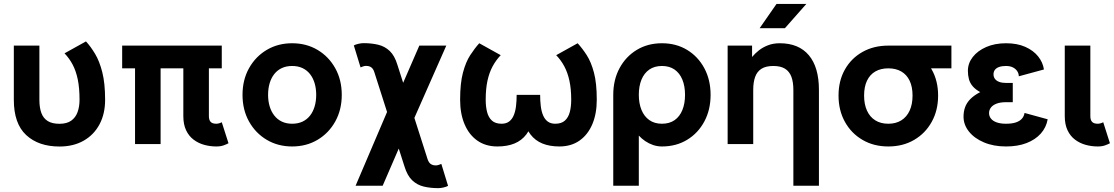

<svg xmlns="http://www.w3.org/2000/svg" viewBox="-20 -743 5746 990"><path d="M183.1 -507.8H51.3V-228.3Q51.3 -105.7 115 -46.6Q178.7 12.5 286.6 12.5Q358.6 12.5 411.5 -17.7Q464.4 -47.9 493.2 -102.1Q522 -156.2 522 -228.3Q522 -313.7 507.4 -370.7Q492.9 -427.7 470.3 -465.3Q447.8 -502.9 423.3 -529.5L312.7 -468Q337.4 -442.4 354.6 -409.9Q371.8 -377.4 381 -333.4Q390.1 -289.3 390.1 -228.3Q390.1 -193.1 380 -165Q369.9 -137 347.2 -120.8Q324.5 -104.7 286.6 -104.7Q248.8 -104.7 226.1 -118.9Q203.4 -133.1 193.2 -160.6Q183.1 -188.2 183.1 -228.3Z M676.3 -454.1V0H808.1V-454.1ZM1057.1 -454.6H925.3V-144.5Q925.3 -101.6 939.5 -71.5Q953.6 -41.5 978 -23.1Q1002.4 -4.6 1032.8 3.8Q1063.2 12.2 1095.7 12.2Q1117.7 12.2 1133.7 6.3Q1149.7 0.5 1158.2 -4.4L1123.5 -112.8Q1118.9 -109.9 1110.5 -107.4Q1102.1 -105 1095.7 -105Q1085.7 -105 1078.2 -107.3Q1070.8 -109.6 1066.2 -114.6Q1061.5 -119.6 1059.3 -127.1Q1057.1 -134.5 1057.1 -144.5ZM1123.5 -390.6V-507.8H609.9V-390.6Z M1362.3 -253.9Q1362.3 -286.6 1370.4 -313.8Q1378.4 -341.1 1394.2 -361.1Q1409.9 -381.1 1433.1 -392Q1456.3 -402.8 1486.3 -402.8Q1516.4 -402.8 1539.6 -392Q1562.7 -381.1 1578.5 -361.1Q1594.2 -341.1 1602.3 -313.8Q1610.4 -286.6 1610.4 -253.9Q1610.4 -221.4 1602.3 -194.1Q1594.2 -166.7 1578.5 -146.7Q1562.7 -126.7 1539.6 -115.8Q1516.4 -105 1486.3 -105Q1456.3 -105 1433.1 -116.1Q1409.9 -127.2 1394.2 -147.5Q1378.4 -167.7 1370.4 -194.8Q1362.3 -221.9 1362.3 -253.9ZM1230.5 -253.9Q1230.5 -176.8 1263.9 -116.7Q1297.4 -56.6 1355.2 -22.2Q1413.1 12.2 1486.3 12.2Q1559.8 12.2 1617.6 -22.2Q1675.3 -56.6 1708.7 -116.7Q1742.2 -176.8 1742.2 -253.9Q1742.2 -331.1 1708.7 -391.1Q1675.3 -451.2 1617.6 -485.6Q1559.8 -520 1486.3 -520Q1413.1 -520 1355.2 -485.6Q1297.4 -451.2 1263.9 -391.1Q1230.5 -331.1 1230.5 -253.9Z M1979.5 -174.3 2089.8 -101.1 1953.1 214.8H1813.5ZM2109.4 -118.7 2004.9 -191.9 2142.1 -507.8H2281.2ZM2029.3 -408.2 2184.8 78.1Q2188.2 88.4 2193.7 95.6Q2199.2 102.8 2207.5 106.3Q2215.8 109.9 2227.5 109.9Q2233.9 109.9 2242.4 107.2Q2251 104.5 2255.6 102.1L2290.3 215.3Q2281.7 220.2 2267.2 223.6Q2252.7 227.1 2239.7 227.1Q2198.7 227.1 2164.7 218.9Q2130.6 210.7 2105.3 186.6Q2080.1 162.6 2065.4 114.7L1909.9 -371.6Q1906.7 -382.1 1901.1 -389.2Q1895.5 -396.2 1887.3 -399.8Q1879.2 -403.3 1867.2 -403.3Q1860.8 -403.3 1852.4 -400.6Q1844 -397.9 1839.1 -395.5L1804.4 -508.8Q1813.5 -513.7 1827.9 -517.1Q1842.3 -520.5 1855 -520.5Q1896 -520.5 1930.1 -512.3Q1964.1 -504.2 1989.5 -480.1Q2014.9 -456.1 2029.3 -408.2Z M2352.5 -228.5Q2352.5 -314 2367.1 -368.5Q2381.6 -423.1 2404.4 -458.3Q2427.2 -493.4 2451.2 -520L2561.8 -458.5Q2537.4 -432.9 2520 -400.8Q2502.7 -368.7 2493.5 -326.7Q2484.4 -284.7 2484.4 -228.5Q2484.4 -193.1 2491.6 -165.2Q2498.8 -137.2 2516.6 -121.1Q2534.4 -105 2566.2 -105Q2590.1 -105 2605.2 -116.5Q2620.4 -127.9 2628.9 -148.3Q2637.5 -168.7 2640.7 -195.8Q2644 -222.9 2644 -253.9H2742.2Q2742.2 -183.3 2730.3 -132.9Q2718.5 -82.5 2694.2 -50.4Q2669.9 -18.3 2632.7 -3.1Q2595.5 12.2 2544.7 12.2Q2484.4 12.2 2441.4 -17.9Q2398.4 -48.1 2375.5 -102.3Q2352.5 -156.5 2352.5 -228.5ZM3057.1 -228.5Q3057.1 -156.5 3034.1 -102.3Q3011 -48.1 2967.9 -17.9Q2924.8 12.2 2864.5 12.2Q2814 12.2 2776.6 -3.1Q2739.3 -18.3 2714.8 -50.4Q2690.4 -82.5 2678.6 -132.9Q2666.7 -183.3 2666.7 -253.9H2765.1Q2765.1 -222.9 2768.4 -195.8Q2771.7 -168.7 2780.3 -148.3Q2788.8 -127.9 2804.1 -116.5Q2819.3 -105 2843 -105Q2874.8 -105 2892.7 -121.1Q2910.6 -137.2 2918 -165.2Q2925.3 -193.1 2925.3 -228.5Q2925.3 -284.7 2916.1 -326.7Q2907 -368.7 2889.8 -400.8Q2872.6 -432.9 2847.9 -458.5L2958.5 -520Q2982.9 -493.4 3005.5 -458.3Q3028.1 -423.1 3042.6 -368.5Q3057.1 -314 3057.1 -228.5Z M3142.1 -253.9V214.8H3273.9V-43.9Q3288.3 -28.1 3307 -15.4Q3325.7 -2.7 3347.7 4.8Q3369.6 12.2 3393.1 12.2Q3466.6 12.2 3523.1 -22.2Q3579.6 -56.6 3611.8 -116.7Q3644 -176.8 3644 -253.9Q3644 -331.1 3611.8 -391.1Q3579.6 -451.2 3523.1 -485.6Q3466.6 -520 3393.1 -520Q3319.8 -520 3263.2 -485.6Q3206.5 -451.2 3174.3 -391.1Q3142.1 -331.1 3142.1 -253.9ZM3273.9 -253.9Q3273.9 -298.8 3287.6 -332.3Q3301.3 -365.7 3327.9 -384.3Q3354.5 -402.8 3393.1 -402.8Q3431.9 -402.8 3458.4 -384.3Q3484.9 -365.7 3498.5 -332.3Q3512.2 -298.8 3512.2 -253.9Q3512.2 -209.2 3498.5 -175.7Q3484.9 -142.1 3458.4 -123.5Q3431.9 -105 3393.1 -105Q3354.5 -105 3327.9 -123.9Q3301.3 -142.8 3287.6 -176.4Q3273.9 -210 3273.9 -253.9Z M4070.8 214.8H4202.6V-279.3Q4202.6 -396.5 4150.5 -458.3Q4098.4 -520 4000.5 -520Q3967 -520 3940.2 -509.6Q3913.3 -499.3 3893.1 -483.3Q3872.8 -467.3 3857.9 -449.2V-507.8H3731.9V0H3863.8V-279.3Q3863.8 -319.6 3873.9 -347Q3884 -374.5 3906.7 -388.7Q3929.4 -402.8 3967.3 -402.8Q4005.1 -402.8 4027.8 -388.7Q4050.5 -374.5 4060.7 -347Q4070.8 -319.6 4070.8 -279.3ZM4027.3 -597.7H3897L3983.9 -722.7H4137.7Z M4885.7 -507.8H4560.3V-390.6H4885.7ZM4435.5 -250.2Q4435.5 -295.4 4450.4 -326.8Q4465.3 -358.2 4493.3 -374.4Q4521.2 -390.6 4560.3 -390.6Q4599.4 -390.6 4627.3 -374.4Q4655.3 -358.2 4670.3 -326.8Q4685.3 -295.4 4685.3 -250.2Q4685.3 -205.1 4670.3 -172.5Q4655.3 -139.9 4627.3 -122.4Q4599.4 -105 4560.3 -105Q4521.2 -105 4493.3 -122.4Q4465.3 -139.9 4450.4 -172.5Q4435.5 -205.1 4435.5 -250.2ZM4303.7 -250.2Q4303.7 -174.1 4336.5 -114.9Q4369.2 -55.7 4427.2 -21.8Q4485.1 12.2 4560.3 12.2Q4636 12.2 4693.8 -21.8Q4751.6 -55.7 4784.3 -114.9Q4817.1 -174.1 4817.1 -250.2Q4817.1 -326.4 4784.3 -384.4Q4751.5 -442.4 4693.7 -475.1Q4636 -507.8 4560.3 -507.8Q4485.1 -507.8 4427.1 -475.1Q4369.1 -442.4 4336.4 -384.4Q4303.7 -326.4 4303.7 -250.2Z M5167.2 -315.4Q5186.8 -315.4 5194.5 -315.4Q5202.1 -315.4 5202.1 -315.4V-216.1Q5202.1 -216.1 5193.8 -216.1Q5185.5 -216.1 5167.2 -216.1Q5138.2 -216.1 5118.8 -208.7Q5099.4 -201.4 5089.6 -188.7Q5079.8 -176 5079.8 -159.9Q5079.8 -144 5089.6 -131.6Q5099.4 -119.1 5118.8 -112.1Q5138.2 -105 5167.2 -105Q5196.5 -105 5216.7 -111.3Q5236.8 -117.7 5248.3 -130Q5259.8 -142.3 5262.9 -160.6L5382.1 -127.9Q5374.5 -85.4 5346.4 -54.1Q5318.4 -22.7 5272.9 -5.2Q5227.5 12.2 5167.2 12.2Q5103.3 12.2 5053.7 -8.7Q5004.2 -29.5 4976.2 -64.6Q4948.2 -99.6 4948.2 -141.6Q4948.2 -168 4956.3 -190.4Q4964.4 -212.9 4983.3 -232.2Q5002.2 -251.5 5034.2 -268.1Q5009 -282.2 4995.1 -298.7Q4981.2 -315.2 4976 -335Q4970.7 -354.7 4970.7 -377.9Q4970.7 -416.5 4995.7 -448.9Q5020.8 -481.2 5065.2 -500.6Q5109.6 -520 5167.2 -520Q5225.1 -520 5266.8 -501.3Q5308.6 -482.7 5333 -452Q5357.4 -421.4 5362.8 -384.8L5233.2 -349.6Q5233.2 -363.5 5225.3 -375.7Q5217.5 -387.9 5202.9 -395.4Q5188.2 -402.8 5167.2 -402.8Q5146.5 -402.8 5132.1 -397.8Q5117.7 -392.8 5110.2 -383.2Q5102.8 -373.5 5102.8 -359.9Q5102.8 -346.2 5110.2 -336.2Q5117.7 -326.2 5132.1 -320.8Q5146.5 -315.4 5167.2 -315.4Z M5668.5 -112.8Q5663.8 -109.9 5655.4 -107.4Q5647 -105 5640.6 -105Q5630.6 -105 5623.2 -107.3Q5615.7 -109.6 5611.1 -114.6Q5606.4 -119.6 5604.2 -127.1Q5602.1 -134.5 5602.1 -144.5V-214.8V-282.2V-507.8H5470.2V-282.2V-214.8V-144.5Q5470.2 -101.6 5484.4 -71.5Q5498.5 -41.5 5522.9 -23.1Q5547.4 -4.6 5577.8 3.8Q5608.2 12.2 5640.6 12.2Q5662.6 12.2 5678.6 6.3Q5694.6 0.5 5703.1 -4.4Z"/></svg>

Font: Giphurs
Style: Regular
Weight: 400
Version: Version 2.010